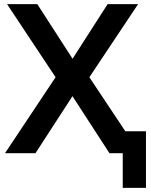

<svg xmlns="http://www.w3.org/2000/svg" viewBox="-20 -739 729 926"><path d="M572 167V0H521V-106H684V167ZM4 0 267 -395V-338L14 -719H160L342 -437H318L499 -719H646L392 -338V-395L655 0H508L316 -296H343L151 0Z"/></svg>

Font: Nunitoga
Style: Bold
Weight: 700
Designer: Vernon Adams
Foundry: Vernon Adams
Version: Version 1.0